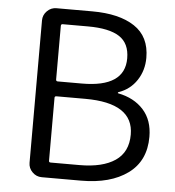

<svg xmlns="http://www.w3.org/2000/svg" viewBox="-52 -781 756 829"><g transform="rotate(5 325.5 -366.0)"><path d="M159.2 0Q135.7 0 118.7 -17.1Q101.6 -34.2 101.6 -57.6V-674.8Q101.6 -698.2 118.7 -715.3Q135.7 -732.4 159.2 -732.4H314.5Q431.6 -732.4 498 -688.5Q564.5 -644.5 564.5 -552.7Q564.5 -498 536.1 -455.1Q507.8 -412.1 457 -394.5Q455.1 -393.6 455.1 -391.6Q455.1 -389.6 457 -389.6Q526.4 -376 566.9 -331.1Q607.4 -286.1 607.4 -213.9Q607.4 -109.4 532.2 -54.7Q457 0 330.1 0ZM184.6 -425.8Q184.6 -418 192.4 -418H296.9Q482.4 -418 482.4 -543Q482.4 -608.4 438 -637.2Q393.6 -666 301.8 -666H192.4Q184.6 -666 184.6 -658.2ZM184.6 -73.2Q184.6 -66.4 192.4 -66.4H317.4Q417 -66.4 471.7 -103.5Q526.4 -140.6 526.4 -216.8Q526.4 -353.5 317.4 -353.5H192.4Q184.6 -353.5 184.6 -346.7Z"/></g></svg>

Font: Gen Jyuu Gothic P Normal
Style: Regular
Weight: 300
Designer: [Source Han Sans]
Ryoko NISHIZUKA  (kana & ideographs); Paul D. Hunt (Latin, Greek & Cyrillic); Wenlong ZHANG  (bopomofo
Version: Version 1.002.20150607